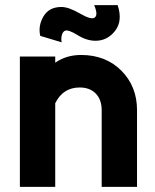

<svg xmlns="http://www.w3.org/2000/svg" viewBox="-20 -724 601 744"><path d="M345 -704H436Q456 -643 426 -604.5Q396 -566 350 -566Q316 -566 280.5 -588Q245 -610 232 -605Q223 -601 219.5 -587.5Q216 -574 219 -560L136 -585Q127 -624 148.5 -660.5Q170 -697 218 -697Q246 -697 290 -671.5Q334 -646 347 -656Q361 -666 345 -704ZM194 -505V-481Q237 -511 294 -511Q390 -511 450.5 -450Q511 -389 511 -297V0H374V-297Q374 -338 351 -361.5Q328 -385 289 -385Q224 -385 194 -324V0H57V-505Z"/></svg>

Font: LilGrotesk Bold
Style: Regular
Weight: 700
Designer: BSozoo
Foundry: BSozoo
Version: Version 1.001;PS 001.001;hotconv 1.0.70;makeotf.lib2.5.58329